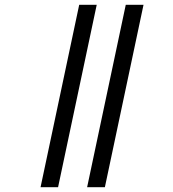

<svg xmlns="http://www.w3.org/2000/svg" viewBox="-20 -780 719 800"><path d="M343 0 504 -760H578L417 0ZM149 0 310 -760H383L222 0Z"/></svg>

Font: Noto Serif
Style: Italic
Weight: 400
Italic angle: -12°
Designer: Monotype Design Team
Foundry: Monotype Imaging Inc.
Version: Version 2.013